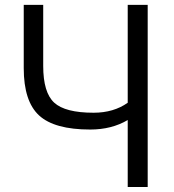

<svg xmlns="http://www.w3.org/2000/svg" viewBox="-20 -750 696 770"><path d="M75.2 -476.6V-730.5H153.3V-485.4Q153.3 -378.9 197.3 -338.4Q241.2 -297.9 355.5 -297.9Q435.5 -297.9 492.2 -337.9V-730.5H572.3V0H492.2V-268.6Q427.7 -230.5 341.8 -230.5Q198.2 -230.5 136.7 -287.1Q75.2 -343.8 75.2 -476.6Z"/></svg>

Font: GenEi M Gothic v2 Regular
Style: Regular
Weight: 400
Version: Version 2.0